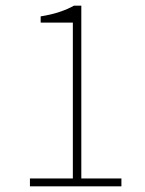

<svg xmlns="http://www.w3.org/2000/svg" viewBox="-20 -660 512 680"><path d="M86 0V-28H238V-580H124V-602Q162 -608 191.5 -618Q221 -628 242 -640H268V-28H410V0Z"/></svg>

Font: Source Sans 3 VF
Style: Regular
Weight: 200
Designer: Paul D. Hunt
Foundry: Adobe
Version: Version 3.046;hotconv 1.0.118;makeotfexe 2.5.65603